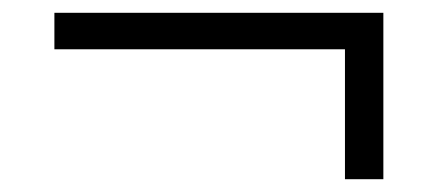

<svg xmlns="http://www.w3.org/2000/svg" viewBox="-20 -455 695 300"><path d="M519 -175V-378H65V-435H579V-175Z"/></svg>

Font: Archivo SemiExpanded ExtraLight
Style: Regular
Weight: 250
Width: 6
Designer: Hector Gatti
Foundry: Omnibus-Type
Version: Version 2.001